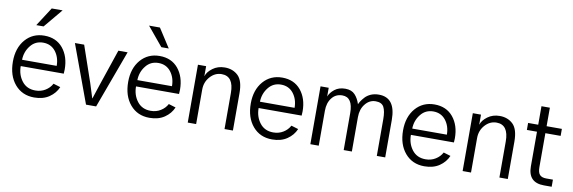

<svg xmlns="http://www.w3.org/2000/svg" viewBox="-56 -1246 5124 1717"><g transform="rotate(10 2506.5 -388.0)"><path d="M43 -266.6Q43 -389.6 109.4 -466.8Q175.8 -543 281.2 -543Q388.7 -543 450.2 -468.8Q511.7 -393.6 511.7 -277.3Q511.7 -263.7 509.8 -238.3Q379.9 -238.3 119.1 -238.3Q119.1 -159.2 163.1 -102.5Q207 -45.9 285.2 -45.9Q335.9 -45.9 375 -70.3Q414.1 -93.8 435.5 -133.8Q457 -127 500 -114.3Q475.6 -56.6 420.9 -19.5Q366.2 17.6 285.2 17.6Q175.8 17.6 109.4 -60.5Q43 -138.7 43 -266.6ZM121.1 -295.9Q200.2 -295.9 435.5 -295.9Q435.5 -373 393.6 -426.8Q351.6 -479.5 281.2 -479.5Q210 -479.5 167 -424.8Q123 -370.1 121.1 -295.9ZM192.4 -623Q219.7 -666 302.7 -793.9Q327.1 -793.9 401.4 -793.9Q366.2 -751 258.8 -623Q242.2 -623 192.4 -623Z M560.5 -525.4Q582 -525.4 644.5 -525.4Q672.9 -443.4 757.8 -196.3Q765.6 -171.9 779.3 -127.9Q793 -84 798.8 -65.4Q799.8 -65.4 800.8 -65.4Q807.6 -87.9 822.3 -130.9Q836.9 -173.8 843.8 -196.3Q880.9 -305.7 955.1 -525.4Q975.6 -525.4 1039.1 -525.4Q990.2 -393.6 845.7 0Q823.2 0 753.9 0Q706.1 -130.9 560.5 -525.4Z M1089.8 -266.6Q1089.8 -389.6 1156.2 -466.8Q1222.7 -543 1328.1 -543Q1435.5 -543 1497.1 -468.8Q1558.6 -393.6 1558.6 -277.3Q1558.6 -263.7 1556.6 -238.3Q1426.8 -238.3 1166 -238.3Q1166 -159.2 1210 -102.5Q1253.9 -45.9 1332 -45.9Q1382.8 -45.9 1421.9 -70.3Q1460.9 -93.8 1482.4 -133.8Q1503.9 -127 1546.9 -114.3Q1522.5 -56.6 1467.8 -19.5Q1413.1 17.6 1332 17.6Q1222.7 17.6 1156.2 -60.5Q1089.8 -138.7 1089.8 -266.6ZM1168 -295.9Q1247.1 -295.9 1482.4 -295.9Q1482.4 -373 1440.4 -426.8Q1398.4 -479.5 1328.1 -479.5Q1256.8 -479.5 1213.9 -424.8Q1169.9 -370.1 1168 -295.9ZM1186.5 -793.9Q1210.9 -793.9 1285.2 -793.9Q1312.5 -751 1395.5 -623Q1378.9 -623 1328.1 -623Q1293 -666 1186.5 -793.9Z M1677.7 0Q1677.7 -130.9 1677.7 -525.4Q1696.3 -525.4 1752 -525.4Q1752 -502.9 1752 -435.5Q1752 -435.5 1752.9 -435.5Q1764.6 -474.6 1810.5 -508.8Q1856.4 -543 1919.9 -543Q1993.2 -543 2041 -497.1Q2087.9 -451.2 2087.9 -339.8Q2087.9 -226.6 2087.9 0Q2069.3 0 2011.7 0Q2011.7 -82 2011.7 -327.1Q2011.7 -479.5 1902.3 -479.5Q1841.8 -479.5 1797.9 -430.7Q1753.9 -381.8 1753.9 -313.5Q1753.9 -209 1753.9 0Q1735.4 0 1677.7 0Z M2203.1 -266.6Q2203.1 -389.6 2269.5 -466.8Q2335.9 -543 2441.4 -543Q2548.8 -543 2610.4 -468.8Q2671.9 -393.6 2671.9 -277.3Q2671.9 -263.7 2669.9 -238.3Q2540 -238.3 2279.3 -238.3Q2279.3 -159.2 2323.2 -102.5Q2367.2 -45.9 2445.3 -45.9Q2496.1 -45.9 2535.2 -70.3Q2574.2 -93.8 2595.7 -133.8Q2617.2 -127 2660.2 -114.3Q2635.7 -56.6 2581.1 -19.5Q2526.4 17.6 2445.3 17.6Q2335.9 17.6 2269.5 -60.5Q2203.1 -138.7 2203.1 -266.6ZM2281.2 -295.9Q2360.4 -295.9 2595.7 -295.9Q2595.7 -373 2553.7 -426.8Q2511.7 -479.5 2441.4 -479.5Q2370.1 -479.5 2327.1 -424.8Q2283.2 -370.1 2281.2 -295.9Z M2791 0Q2791 -130.9 2791 -525.4Q2809.6 -525.4 2865.2 -525.4Q2865.2 -505.9 2865.2 -446.3Q2878.9 -482.4 2917 -512.7Q2955.1 -543 3013.7 -543Q3071.3 -543 3101.6 -509.8Q3131.8 -477.5 3148.4 -425.8Q3153.3 -438.5 3164.1 -455.1Q3174.8 -471.7 3194.3 -493.2Q3213.9 -514.6 3246.1 -529.3Q3279.3 -543 3318.4 -543Q3470.7 -543 3470.7 -339.8Q3470.7 -226.6 3470.7 0Q3451.2 0 3394.5 0Q3394.5 -84 3394.5 -334Q3394.5 -406.2 3375 -443.4Q3355.5 -479.5 3300.8 -479.5Q3244.1 -479.5 3206.1 -431.6Q3168 -384.8 3168 -312.5Q3168 -208 3168 0Q3149.4 0 3093.8 0Q3093.8 -84 3093.8 -335Q3093.8 -479.5 2998 -479.5Q2938.5 -479.5 2903.3 -434.6Q2867.2 -389.6 2867.2 -317.4Q2867.2 -211.9 2867.2 0Q2848.6 0 2791 0Z M3585.9 -266.6Q3585.9 -389.6 3652.3 -466.8Q3718.8 -543 3824.2 -543Q3931.6 -543 3993.2 -468.8Q4054.7 -393.6 4054.7 -277.3Q4054.7 -263.7 4052.7 -238.3Q3922.9 -238.3 3662.1 -238.3Q3662.1 -159.2 3706.1 -102.5Q3750 -45.9 3828.1 -45.9Q3878.9 -45.9 3918 -70.3Q3957 -93.8 3978.5 -133.8Q4000 -127 4043 -114.3Q4018.6 -56.6 3963.9 -19.5Q3909.2 17.6 3828.1 17.6Q3718.8 17.6 3652.3 -60.5Q3585.9 -138.7 3585.9 -266.6ZM3664.1 -295.9Q3743.2 -295.9 3978.5 -295.9Q3978.5 -373 3936.5 -426.8Q3894.5 -479.5 3824.2 -479.5Q3752.9 -479.5 3710 -424.8Q3666 -370.1 3664.1 -295.9Z M4173.8 0Q4173.8 -130.9 4173.8 -525.4Q4192.4 -525.4 4248 -525.4Q4248 -502.9 4248 -435.5Q4248 -435.5 4249 -435.5Q4260.7 -474.6 4306.6 -508.8Q4352.5 -543 4416 -543Q4489.3 -543 4537.1 -497.1Q4584 -451.2 4584 -339.8Q4584 -226.6 4584 0Q4565.4 0 4507.8 0Q4507.8 -82 4507.8 -327.1Q4507.8 -479.5 4398.4 -479.5Q4337.9 -479.5 4293.9 -430.7Q4250 -381.8 4250 -313.5Q4250 -209 4250 0Q4231.4 0 4173.8 0Z M4675.8 -461.9Q4675.8 -477.5 4675.8 -525.4Q4698.2 -525.4 4767.6 -525.4Q4767.6 -567.4 4767.6 -693.4Q4786.1 -693.4 4843.8 -693.4Q4843.8 -651.4 4843.8 -525.4Q4878.9 -525.4 4982.4 -525.4Q4982.4 -509.8 4982.4 -461.9Q4948.2 -461.9 4843.8 -461.9Q4843.8 -384.8 4843.8 -154.3Q4843.8 -105.5 4862.3 -85Q4880.9 -64.5 4921.9 -64.5Q4942.4 -64.5 4982.4 -64.5Q4982.4 -47.9 4982.4 0Q4964.8 0 4912.1 0Q4767.6 0 4767.6 -147.5Q4767.6 -252 4767.6 -461.9Q4744.1 -461.9 4675.8 -461.9Z"/></g></svg>

Font: Gothic A1
Style: Regular
Weight: 400
Designer: HanYang I&C Co.,Ltd.
Version: Version 2.50